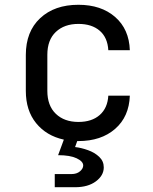

<svg xmlns="http://www.w3.org/2000/svg" viewBox="-20 -580 640 803"><path d="M209 203V148H279Q301 148 314.5 136.5Q328 125 328 112Q328 95 300.5 82Q273 69 223 69L247 4Q174 -12 131 -65Q88 -118 88 -200V-350Q88 -448 148 -504Q208 -560 308 -560Q403 -560 461.5 -509Q520 -458 523 -370H433Q430 -423 397 -451.5Q364 -480 308 -480Q249 -480 213.5 -446.5Q178 -413 178 -351V-200Q178 -138 213.5 -104Q249 -70 308 -70Q364 -70 397 -99Q430 -128 433 -180H523Q520 -92 461.5 -41Q403 10 308 10Q305 10 303 10L294 35Q320 38 348 48Q376 58 395 76Q414 94 414 120Q414 154 381 178.5Q348 203 294 203Z"/></svg>

Font: JetBrainsMonoNL NF
Style: Regular
Weight: 400
Designer: Philipp Nurullin, Konstantin Bulenkov
Foundry: JetBrains
Version: Version 2.304; ttfautohint (v1.8.4.7-5d5b);Nerd Fonts 3.2.1